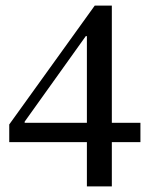

<svg xmlns="http://www.w3.org/2000/svg" viewBox="-20 -665 535 685"><path d="M481 -158V-227H379V-645H318L13 -221V-158H290V0H379V-158ZM290 -227H68V-231L286 -536H290Z"/></svg>

Font: STIX Two Math
Style: Regular
Weight: 400
Designer: Ross Mills, John Hudson & Paul Hanslow, Tiro Typeworks Ltd; with portions MicroPress Inc., with additions and correction
Foundry: Tiro Typeworks Ltd
Version: Version 2.02 b142